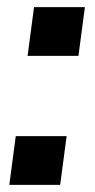

<svg xmlns="http://www.w3.org/2000/svg" viewBox="-20 -516 264 536"><path d="M6 0 24 -136H166L148 0ZM57 -360 75 -496H217L199 -360Z"/></svg>

Font: Host Grotesk Medium
Style: Italic
Weight: 500
Italic angle: -8°
Designer: Doğukan Karapınar based on Poppins by Indian Type Foundry, Jonny Pinhorn
Foundry: Element Type
Version: Version 1.001; ttfautohint (v1.8.4.7-5d5b)